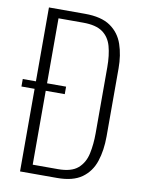

<svg xmlns="http://www.w3.org/2000/svg" viewBox="-90 -872 697 934"><g transform="rotate(10 259.0 -405.0)"><path d="M75 0V-408H10V-445H75V-810H253Q334 -810 379 -779Q424 -748 442 -695Q460 -642 460 -577V-241Q460 -172 442 -117.5Q424 -63 380 -31.5Q336 0 258 0ZM130 -43H255Q321 -43 353 -71Q385 -99 395 -145.5Q405 -192 405 -247V-573Q405 -632 393 -675.5Q381 -719 348 -742.5Q315 -766 252 -766H130V-445H224V-408H130Z"/></g></svg>

Font: Oswald ExtraLight
Style: Regular
Weight: 250
Designer: Vernon Adams
Foundry: Vernon Adams
Version: Version 4.100; ttfautohint (v1.8.1.43-b0c9)